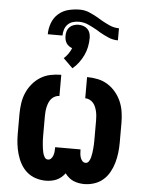

<svg xmlns="http://www.w3.org/2000/svg" viewBox="-58 -895 716 949"><g transform="rotate(5 300.0 -420.5)"><path d="M395 8Q382 8 368 5.5Q354 3 341.5 -2.5Q329 -8 318.5 -17Q308 -26 300 -37Q292 -26 281.5 -17Q271 -8 258.5 -2.5Q246 3 232 5.5Q218 8 205 8Q179 8 154.5 0Q130 -8 111 -24.5Q92 -41 79.5 -63.5Q67 -86 60 -110.5Q53 -135 50 -160Q47 -185 47 -210V-310Q47 -336 51 -363Q55 -390 65.5 -414.5Q76 -439 93.5 -460Q111 -481 133.5 -495Q156 -509 182.5 -514.5Q209 -520 236 -520V-415Q225 -415 214.5 -410Q204 -405 196.5 -396.5Q189 -388 184.5 -377Q180 -366 177.5 -355Q175 -344 174 -332.5Q173 -321 173 -310V-210Q173 -200 173.5 -189.5Q174 -179 175 -168.5Q176 -158 177.5 -147.5Q179 -137 181.5 -127Q184 -117 190 -107Q196 -97 207 -97Q216 -97 222.5 -104Q229 -111 232 -120Q235 -129 236 -138Q237 -147 237 -156V-161H363V-156Q363 -147 364 -138Q365 -129 368 -120Q371 -111 377.5 -104Q384 -97 393 -97Q404 -97 410 -107Q416 -117 418.5 -127Q421 -137 422.5 -147.5Q424 -158 425 -168.5Q426 -179 426.5 -189.5Q427 -200 427 -210V-310Q427 -321 426 -332.5Q425 -344 422.5 -355Q420 -366 415.5 -377Q411 -388 403.5 -396.5Q396 -405 385.5 -410Q375 -415 364 -415V-520Q391 -520 417.5 -514.5Q444 -509 466.5 -495Q489 -481 506.5 -460Q524 -439 534.5 -414.5Q545 -390 549 -363Q553 -336 553 -310V-210Q553 -185 550 -160Q547 -135 540 -110.5Q533 -86 520.5 -63.5Q508 -41 489 -24.5Q470 -8 445.5 0Q421 8 395 8ZM152 -714Q152 -742 162 -769.5Q172 -797 193.5 -816Q215 -835 243 -842Q271 -849 300 -849Q325 -849 348 -839Q371 -829 392 -817L408 -807Q429 -795 452 -784.5Q475 -774 500 -774V-714Q475 -714 452 -724Q429 -734 408 -746L392 -756Q371 -768 348 -778.5Q325 -789 300 -789Q285 -789 270 -784.5Q255 -780 244.5 -769Q234 -758 229.5 -743.5Q225 -729 225 -714ZM288 -557 241 -603Q253 -614 262.5 -627.5Q272 -641 278 -656Q269 -659 261.5 -664.5Q254 -670 249 -678Q244 -686 242 -695Q240 -704 240 -714Q240 -726 243.5 -737.5Q247 -749 255.5 -757.5Q264 -766 276 -770Q288 -774 300 -774Q312 -774 324 -770Q336 -766 344.5 -757.5Q353 -749 356.5 -737.5Q360 -726 360 -714Q360 -691 355.5 -669Q351 -647 341.5 -627Q332 -607 318.5 -589Q305 -571 288 -557Z"/></g></svg>

Font: Iosevka Custom XBdEx
Style: Regular
Weight: 800
Width: 7
Monospace: yes
Designer: Belleve Invis
Foundry: Belleve Invis
Version: Version 11.2.4; ttfautohint (v1.8.4)